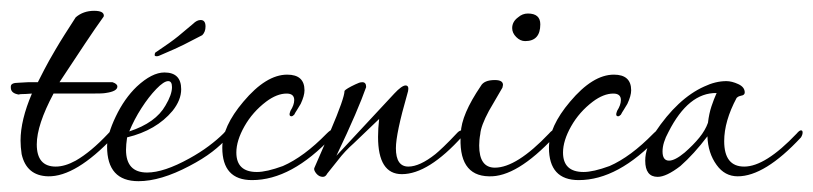

<svg xmlns="http://www.w3.org/2000/svg" viewBox="-21 -326 1504 355"><path d="M68 0Q28 -1 19 -41Q18 -48 17.5 -54Q17 -60 17 -66Q17 -104 38 -153Q25 -152 19 -152Q13 -152 15 -151Q-1 -153 -1 -164V-166Q-1 -173 13 -173L31 -174H49Q53 -182 61 -197.5Q69 -213 82 -235Q89 -247 98.5 -262Q108 -277 119 -294Q133 -306 153 -306Q171 -306 171 -297Q171 -295 169 -293Q156 -275 136 -245Q116 -215 89 -174H187Q196 -171 196 -166Q196 -157 174 -154Q170 -153 146 -153Q122 -153 78 -153Q47 -95 47 -59Q47 -18 82 -18Q99 -18 119 -29Q133 -37 148 -49.5Q163 -62 179 -79Q184 -85 188 -85Q192 -85 192 -81Q192 -76 189 -73Q119 1 68 0Z M235 9Q177 9 177 -55Q177 -77 193 -110.5Q209 -144 232 -166Q260 -192 283 -192Q314 -192 314 -161Q314 -141 298 -121Q268 -85 214 -72Q213 -65 212.5 -59.5Q212 -54 212 -49Q212 -7 251 -7Q282 -7 329 -33Q349 -44 365 -56Q381 -68 392 -79Q404 -93 404 -81Q404 -76 400 -72Q389 -59 371.5 -45.5Q354 -32 329 -19Q276 9 235 9ZM218 -83Q267 -99 285 -131Q297 -151 297 -165Q297 -176 290 -176Q282 -176 268 -161.5Q254 -147 240.5 -126Q227 -105 218 -83ZM269 -222Q265 -222 265 -224Q265 -229 268 -230Q295 -248 308.5 -259Q322 -270 336 -282Q343 -289 350 -289Q359 -289 359 -277Q359 -267 353 -261Q334 -251 319 -243.5Q304 -236 278 -225Q272 -222 269 -222Z M445 7Q390 7 390 -53Q390 -92 429 -138Q471 -188 510 -188Q542 -188 542 -159Q542 -149 535 -134Q531 -127 528 -122.5Q525 -118 523 -114Q520 -111 518 -111Q512 -111 516 -121Q523 -132 523 -141Q523 -153 509 -153Q491 -153 471 -138Q446 -119 431 -92.5Q416 -66 416 -44Q416 -8 454 -8Q472 -8 502 -19Q541 -36 583 -79Q590 -86 593 -86Q596 -85 596 -81Q596 -78 593 -73Q518 7 445 7Z M576 1Q569 1 564 -5Q559 -11 560 -15L590 -84Q616 -145 616 -158Q619 -162 636 -170Q640 -172 643 -173Q646 -174 649 -174Q656 -174 656 -165Q649 -145 635.5 -113.5Q622 -82 601 -38L708 -153Q722 -168 729 -168Q734 -168 734 -162Q734 -160 733.5 -157.5Q733 -155 732 -152Q711 -79 711 -52Q711 -18 734 -18Q755 -18 784 -41Q789 -45 799.5 -55Q810 -65 825 -81Q829 -85 833 -85Q836 -85 836 -81Q837 -79 834 -74Q771 -4 722 -4Q678 -4 678 -73Q678 -81 678.5 -89Q679 -97 680 -106L633 -61Q625 -54 617.5 -46Q610 -38 604 -30L584 -5Q581 1 576 1Z M950 -250Q941 -250 933.5 -257.5Q926 -265 926 -274Q926 -286 937 -294Q945 -301 955 -301Q978 -301 978 -281Q978 -250 950 -250ZM883 0Q825 -1 831 -80Q832 -114 868 -167Q874 -178 894 -178Q909 -178 909 -169L908 -164L883 -121Q868 -93 867 -78Q866 -73 865.5 -67.5Q865 -62 865 -57Q865 -16 894 -16Q934 -16 994 -79Q1000 -86 1004 -86Q1007 -85 1007 -81Q1007 -78 1004 -73Q934 2 883 0Z M1049 7Q994 7 994 -53Q994 -92 1033 -138Q1075 -188 1114 -188Q1146 -188 1146 -159Q1146 -149 1139 -134Q1135 -127 1132 -122.5Q1129 -118 1127 -114Q1124 -111 1122 -111Q1116 -111 1120 -121Q1127 -132 1127 -141Q1127 -153 1113 -153Q1095 -153 1075 -138Q1050 -119 1035 -92.5Q1020 -66 1020 -44Q1020 -8 1058 -8Q1076 -8 1106 -19Q1145 -36 1187 -79Q1194 -86 1197 -86Q1200 -85 1200 -81Q1200 -78 1197 -73Q1122 7 1049 7Z M1195 1Q1172 1 1172 -29Q1172 -53 1190 -81Q1232 -144 1281 -166Q1302 -176 1322 -176Q1332 -176 1344 -170.5Q1356 -165 1356 -155Q1356 -150 1349 -149Q1345 -148 1343.5 -147Q1342 -146 1341 -145Q1318 -102 1318 -65Q1318 -18 1355 -18Q1394 -18 1452 -79Q1457 -85 1460 -85Q1463 -85 1463 -81Q1463 -77 1460 -72Q1393 0 1343 0Q1319 0 1304 -21Q1288 -43 1287 -74Q1262 -41 1237 -19Q1211 1 1195 1ZM1216 -29Q1227 -29 1245 -44Q1261 -58 1272 -71.5Q1283 -85 1288 -99Q1290 -116 1294.5 -129.5Q1299 -143 1304 -154Q1252 -155 1215 -82Q1204 -62 1204 -46Q1204 -29 1216 -29Z"/></svg>

Font: Passions Conflict
Style: Regular
Weight: 400
Designer: Robert E. Leuschke
Foundry: Robert E. Leuschke
Version: Version 1.010; ttfautohint (v1.8.3)